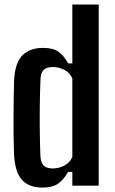

<svg xmlns="http://www.w3.org/2000/svg" viewBox="-20 -820 508 848"><path d="M168 8.5Q107.5 8.5 76.8 -25.8Q46 -60 42 -139Q40.5 -172 40 -214.8Q39.5 -257.5 39.8 -302.5Q40 -347.5 40.5 -388.8Q41 -430 42 -461Q45.5 -541 78.2 -574.8Q111 -608.5 170 -608.5Q215 -608.5 238.5 -591.2Q262 -574 281.5 -540H299.5V-800H416V0H299.5V-60.5H280.5Q261.5 -26.5 236.8 -9Q212 8.5 168 8.5ZM213.5 -76Q240 -76 264.5 -89Q289 -102 299.5 -127V-473.5Q289 -498.5 264.5 -511.2Q240 -524 214 -524Q186 -524 173.2 -511.5Q160.5 -499 159 -473.5Q156.5 -417 155.8 -356.8Q155 -296.5 155.8 -238.2Q156.5 -180 158.5 -131Q160 -101.5 172.8 -88.8Q185.5 -76 213.5 -76Z"/></svg>

Font: Big Shoulders Text Thin
Style: Bold
Weight: 700
Version: Version 2.002